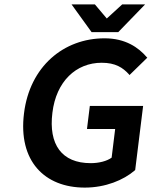

<svg xmlns="http://www.w3.org/2000/svg" viewBox="-20 -840 689 872"><path d="M365 12C459 12 541 -22 592 -66L594 -68L630 -359H388L375 -254H503L487 -124C465 -108 429 -99 392 -99C260 -99 200 -184 218 -328C235 -470 325 -555 442 -555C504 -555 538 -533 566 -502L568 -499L649 -578L646 -581C609 -624 550 -666 455 -666C269 -666 115 -538 89 -325C62 -109 182 12 365 12ZM465 -756 411 -820H305L396 -694H517L639 -820H535Z"/></svg>

Font: Falling Sky
Style: MedObl
Weight: 500
Designer: Paul D. Hunt
Foundry: Adobe Systems Incorporated
Version: Version 1.02